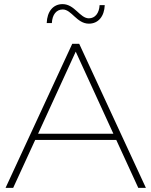

<svg xmlns="http://www.w3.org/2000/svg" viewBox="-20 -913 736 933"><path d="M7 0H44L151 -233H545L652 0H689L365 -700H331ZM412 -798C458 -798 487 -834 489 -888H464C462 -849 442 -824 412 -824C368 -824 343 -893 284 -893C238 -893 209 -857 207 -801H232C234 -842 254 -867 285 -867C328 -867 353 -798 412 -798ZM165 -263 348 -662 531 -263Z"/></svg>

Font: Chess Sans ExtraLight
Style: Regular
Weight: 275
Designer: Wolf Bōese
Foundry: Wolf Bōese
Version: Version 7.223;Glyphs 3.3 (3306)